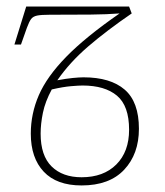

<svg xmlns="http://www.w3.org/2000/svg" viewBox="-20 -556 505 586"><path d="M229 10Q153 10 113.5 -32Q74 -74 74 -148Q74 -209 98.5 -265.5Q123 -322 182 -382.5Q241 -443 345 -515Q307 -512 256 -511.5Q205 -511 132 -511Q106 -511 93.5 -508.5Q81 -506 75 -498Q69 -490 62 -471L44 -420H24L60 -536H374L382 -515Q306 -463 249.5 -414.5Q193 -366 155 -311Q182 -316 202 -318Q222 -320 235 -320Q317 -320 360.5 -282.5Q404 -245 404 -163Q404 -86 359 -38Q314 10 229 10ZM229 -15Q296 -15 335 -54Q374 -93 374 -160Q374 -233 337 -264Q300 -295 232 -295Q221 -295 197 -293Q173 -291 138 -283Q118 -246 111 -212Q104 -178 104 -148Q104 -81 137.5 -48Q171 -15 229 -15Z"/></svg>

Font: Noto Serif Thin
Style: Italic
Weight: 100
Italic angle: -12°
Designer: Monotype Design Team
Foundry: Monotype Imaging Inc.
Version: Version 2.014; ttfautohint (v1.8.4.7-5d5b)